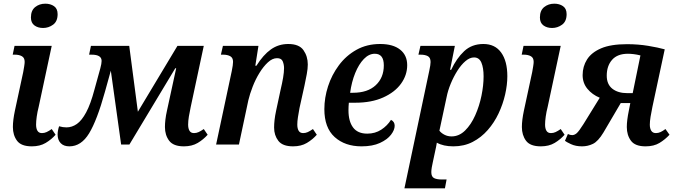

<svg xmlns="http://www.w3.org/2000/svg" viewBox="-20 -785 3675 1043"><path d="M214 -633Q186 -633 167 -647Q148 -661 148 -690Q148 -728 171 -746.5Q194 -765 226 -765Q254 -765 273.5 -751.5Q293 -738 293 -708Q293 -669 268.5 -651Q244 -633 214 -633ZM153 10Q95 10 72.5 -20.5Q50 -51 50 -95Q50 -132 61 -184L106 -393Q109 -409 111.5 -425Q114 -441 114 -449Q114 -471 99 -479.5Q84 -488 61 -488H49L59 -536H261L190 -204Q183 -177 179.5 -151.5Q176 -126 176 -108Q176 -87 183.5 -74.5Q191 -62 208 -62Q221 -62 233 -67.5Q245 -73 261 -84L282 -53Q259 -27 228 -8.5Q197 10 153 10Z M357 10Q326 10 309.5 -7.5Q293 -25 293 -54Q293 -75 301 -99Q322 -93 341 -93Q371 -93 397.5 -111.5Q424 -130 448 -174.5Q472 -219 493 -298L525 -414Q532 -440 532 -454Q532 -488 478 -488H464L474 -536H682L729 -178L944 -536H1087L1016 -204Q1010 -177 1006 -152Q1002 -127 1002 -108Q1002 -87 1009.5 -74.5Q1017 -62 1034 -62Q1047 -62 1059 -67.5Q1071 -73 1087 -84L1108 -53Q1085 -27 1054 -8.5Q1023 10 979 10Q922 10 899 -20.5Q876 -51 876 -95Q876 -113 878.5 -135Q881 -157 887 -184L937 -414H932L683 0H638L582 -401L550 -286Q507 -131 464 -60.5Q421 10 357 10Z M1572 10Q1515 10 1492 -20Q1469 -50 1469 -92Q1469 -111 1471.5 -133.5Q1474 -156 1480 -184L1504 -296Q1513 -334 1518 -363.5Q1523 -393 1523 -415Q1523 -434 1516 -451.5Q1509 -469 1485 -469Q1460 -469 1435.5 -446.5Q1411 -424 1389.5 -389Q1368 -354 1352.5 -314Q1337 -274 1329 -240L1278 0H1154L1239 -399Q1246 -433 1246 -449Q1246 -471 1231 -479.5Q1216 -488 1192 -488H1180L1191 -536H1384L1367 -428H1373Q1410 -487 1451.5 -516.5Q1493 -546 1546 -546Q1605 -546 1628.5 -512.5Q1652 -479 1652 -435Q1652 -412 1646.5 -382.5Q1641 -353 1634 -320L1607 -198Q1602 -171 1598.5 -148.5Q1595 -126 1595 -108Q1595 -87 1602.5 -74.5Q1610 -62 1627 -62Q1640 -62 1652 -67.5Q1664 -73 1680 -84L1701 -53Q1678 -27 1647 -8.5Q1616 10 1572 10Z M1944 10Q1854 10 1798 -40.5Q1742 -91 1742 -192Q1742 -254 1762 -316Q1782 -378 1821 -430.5Q1860 -483 1916.5 -514.5Q1973 -546 2045 -546Q2115 -546 2153.5 -515.5Q2192 -485 2192 -431Q2192 -377 2158.5 -330.5Q2125 -284 2061.5 -255.5Q1998 -227 1910 -227H1875Q1874 -216 1873.5 -206Q1873 -196 1873 -186Q1873 -126 1898 -92.5Q1923 -59 1975 -59Q2018 -59 2051 -80.5Q2084 -102 2104 -134Q2124 -124 2124 -102Q2124 -79 2104 -53Q2084 -27 2044 -8.5Q2004 10 1944 10ZM1882 -281H1897Q1977 -281 2021 -322Q2065 -363 2065 -430Q2065 -493 2016 -493Q1984 -493 1956.5 -464.5Q1929 -436 1909.5 -388Q1890 -340 1882 -281Z M2177 238 2312 -401Q2319 -433 2319 -448Q2319 -472 2304 -480Q2289 -488 2265 -488H2253L2264 -536H2451L2425 -406H2431Q2460 -468 2501.5 -507Q2543 -546 2606 -546Q2669 -546 2702.5 -499.5Q2736 -453 2736 -371Q2736 -324 2724 -271.5Q2712 -219 2688.5 -169Q2665 -119 2629.5 -78.5Q2594 -38 2547.5 -14Q2501 10 2443 10Q2388 10 2353 -10Q2350 10 2344 36L2331 97Q2328 109 2325.5 124.5Q2323 140 2323 150Q2323 175 2338 182.5Q2353 190 2379 190H2406L2397 238ZM2433 -44Q2474 -44 2506.5 -76Q2539 -108 2561.5 -158.5Q2584 -209 2595.5 -265Q2607 -321 2607 -370Q2607 -417 2595 -445Q2583 -473 2555 -473Q2532 -473 2508.5 -453Q2485 -433 2464.5 -400.5Q2444 -368 2428.5 -330.5Q2413 -293 2406 -257L2367 -75Q2377 -62 2394.5 -53Q2412 -44 2433 -44Z M2979 -633Q2951 -633 2932 -647Q2913 -661 2913 -690Q2913 -728 2936 -746.5Q2959 -765 2991 -765Q3019 -765 3038.5 -751.5Q3058 -738 3058 -708Q3058 -669 3033.5 -651Q3009 -633 2979 -633ZM2918 10Q2860 10 2837.5 -20.5Q2815 -51 2815 -95Q2815 -132 2826 -184L2871 -393Q2874 -409 2876.5 -425Q2879 -441 2879 -449Q2879 -471 2864 -479.5Q2849 -488 2826 -488H2814L2824 -536H3026L2955 -204Q2948 -177 2944.5 -151.5Q2941 -126 2941 -108Q2941 -87 2948.5 -74.5Q2956 -62 2973 -62Q2986 -62 2998 -67.5Q3010 -73 3026 -84L3047 -53Q3024 -27 2993 -8.5Q2962 10 2918 10Z M3142 10Q3107 10 3081.5 -2Q3056 -14 3049 -20L3065 -57Q3077 -51 3088 -51Q3101 -51 3113 -61.5Q3125 -72 3149 -110L3238 -254Q3197 -271 3171 -302.5Q3145 -334 3145 -377Q3145 -424 3169 -462Q3193 -500 3245.5 -522.5Q3298 -545 3386 -545Q3447 -545 3501 -536Q3555 -527 3591 -517L3524 -204Q3518 -176 3514 -150.5Q3510 -125 3510 -108Q3510 -87 3518 -74.5Q3526 -62 3543 -62Q3556 -62 3568 -67.5Q3580 -73 3595 -84L3617 -53Q3593 -27 3562.5 -8.5Q3532 10 3487 10Q3430 10 3407.5 -20.5Q3385 -51 3385 -95Q3385 -131 3396 -184L3404 -225H3352L3258 -65Q3229 -17 3201 -3.5Q3173 10 3142 10ZM3388 -279H3417L3459 -484Q3439 -489 3421.5 -491Q3404 -493 3391 -493Q3334 -493 3305 -460Q3276 -427 3276 -374Q3276 -327 3306.5 -303Q3337 -279 3388 -279Z"/></svg>

Font: Noto Serif SemiCondensed SemiBold
Style: Italic
Weight: 600
Width: 4
Italic angle: -12°
Designer: Monotype Design Team
Foundry: Monotype Imaging Inc.
Version: Version 2.014; ttfautohint (v1.8.4.7-5d5b)